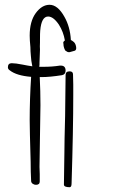

<svg xmlns="http://www.w3.org/2000/svg" viewBox="-20 -776 511 802"><path d="M245 -593Q245 -580 251 -568Q253 -563 256 -563L260 -560Q264 -558 268 -558Q272 -558 274 -559L281 -561Q288 -563 292 -564Q300 -567 298 -580Q296 -593 289 -600Q282 -606 276 -609Q273 -664 249 -706Q221 -756 187 -756Q155 -756 129.5 -721.5Q104 -687 104 -627Q104 -609 107 -579Q107 -570 107.5 -561.5Q108 -553 108.5 -548.5Q109 -544 109 -542Q110 -523 115 -499Q94 -502 75 -506Q45 -512 29 -512Q13 -512 13 -495Q13 -487 21 -482Q49 -460 110 -455Q104 -362 104 -274Q104 -237 108 -101Q108 -87 108.5 -59.5Q109 -32 110 -21Q110 -13 116.5 -8.5Q123 -4 130 -4Q146 -4 146 -18V-49Q145 -62 145 -79Q145 -94 147 -208Q149 -322 149 -337Q149 -396 146 -454H155Q188 -454 239 -462Q254 -465 254 -481Q254 -502 234 -502H230Q198 -497 164 -497H144Q144 -502 145 -506V-514Q147 -560 147 -569Q146 -580 147 -599V-609Q147 -639 148 -648Q153 -707 181 -707Q203 -707 226 -673Q245 -643 251 -607Q250 -607 250 -606Q242 -601 245 -593ZM247 -5Q247 6 271 6Q279 6 279 -10Q286 -233 286 -379V-423Q285 -442 285 -465Q285 -478 271 -478Q254 -478 254 -463Q254 -440 252 -292Q249 -180 249 -140Q249 -104 248 -74Q247 -44 247 -5Z"/></svg>

Font: Neythal
Style: Regular
Weight: 400
Designer: Tharique Azeez
Foundry: Tharique Azeez
Version: Version 0.44